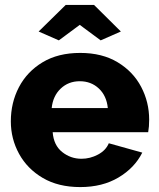

<svg xmlns="http://www.w3.org/2000/svg" viewBox="-20 -750 644 780"><path d="M306 10Q217 10 154 -27Q91 -64 57.5 -125Q24 -186 24 -257Q24 -333 57 -396Q90 -459 153 -497Q216 -535 306 -535Q395 -535 458 -497Q521 -459 553.5 -397Q586 -335 586 -264Q586 -235 582 -213H194Q198 -160 232.5 -132.5Q267 -105 311 -105Q346 -105 378 -122Q410 -139 422 -168L558 -130Q527 -68 461.5 -29Q396 10 306 10ZM190 -311H418Q413 -361 381.5 -390.5Q350 -420 304 -420Q258 -420 226.5 -390Q195 -360 190 -311ZM137 -622 247 -730H362L471 -622L389 -586L304 -649L219 -586Z"/></svg>

Font: Raleway ExtraBold
Style: Regular
Weight: 800
Designer: Matt McInerney, Pablo Impallari, Rodrigo Fuenzalida
Foundry: Matt McInerney, Pablo Impallari, Rodrigo Fuenzalida
Version: Version 4.026